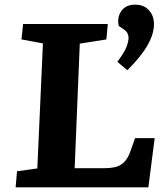

<svg xmlns="http://www.w3.org/2000/svg" viewBox="-20 -803 697 823"><path d="M53 -69 140 -81 164 -617 72 -634 79 -700H442L436 -634L322 -616L300 -82H427Q452 -82 473 -86.5Q494 -91 511.5 -107.5Q529 -124 541 -160L559 -211H643L616 0H47ZM526 -502 483 -538Q513 -578 522 -601.5Q531 -625 531 -642Q531 -650 527 -659Q523 -668 512 -676L489 -692Q481 -727 499.5 -755Q518 -783 560 -783Q597 -783 618.5 -759Q640 -735 640 -700Q640 -658 613 -610Q586 -562 526 -502Z"/></svg>

Font: Literata 7pt
Style: Bold Italic
Weight: 700
Italic angle: -2°
Designer: Latin by Veronika Burian and Jose Scaglione. Greek by Irene Vlachou. Cyrillic by Vera Evstafieva
Foundry: TypeTogether
Version: Version 3.002